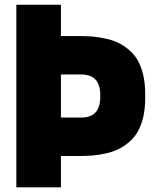

<svg xmlns="http://www.w3.org/2000/svg" viewBox="-20 -800 660 820"><path d="M240.2 -779.8V-646H318.8Q350.1 -646 376.2 -643.8Q402.3 -641.6 432.1 -635Q461.9 -628.4 485.1 -617.2Q508.3 -606 530.5 -587.2Q552.7 -568.4 567.6 -543.2Q582.5 -518.1 591.3 -481.4Q600.1 -444.8 600.1 -399.9V-379.9Q600.1 -335 591.3 -298.3Q582.5 -261.7 567.6 -236.6Q552.7 -211.4 530.5 -192.6Q508.3 -173.8 485.1 -162.6Q461.9 -151.4 432.1 -144.8Q402.3 -138.2 376.2 -136Q350.1 -133.8 318.8 -133.8H240.2V0H49.8V-779.8ZM240.2 -297.9H327.1Q408.2 -297.9 408.2 -386.2V-394Q408.2 -481.9 327.1 -481.9H240.2Z"/></svg>

Font: Cooper Hewitt
Style: Heavy
Weight: 713
Designer: Village Type and Design LLC
Foundry: Cooper Hewitt Smithsonian Design Museum
Version: 1.000